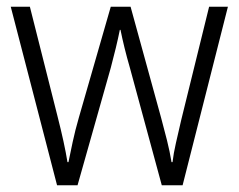

<svg xmlns="http://www.w3.org/2000/svg" viewBox="-20 -552 711 572"><path d="M367 -350Q358 -381 351 -409.5Q344 -438 339 -463H337Q332 -438 325 -409Q318 -380 310 -350L211 0H150L12 -532H69L151 -207Q172 -125 181 -69H184Q189 -94 196.5 -129Q204 -164 215 -202L310 -532H369L460 -201Q469 -168 477.5 -134Q486 -100 491 -69H494Q497 -95 504 -125.5Q511 -156 520 -195L603 -532H659L524 0H462Z"/></svg>

Font: Noto Sans Georgian SemiCondensed Light
Style: Regular
Weight: 300
Width: 4
Designer: Monotype Design Team, Akaki Razmadze
Foundry: Google LLC
Version: Version 2.005; ttfautohint (v1.8.4.7-5d5b)